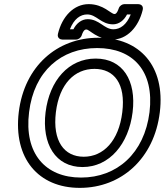

<svg xmlns="http://www.w3.org/2000/svg" viewBox="-20 -874 799 931"><path d="M373 -13C200 -13 96 -130 121 -330C145 -529 277 -641 451 -641C626 -641 729 -529 705 -330C680 -130 547 -13 373 -13ZM367 37C569 37 728 -106 755 -330C782 -553 658 -691 457 -691C257 -691 98 -553 71 -330C44 -106 166 37 367 37ZM380 -64C511 -64 604 -176 623 -330C642 -484 575 -590 444 -590C313 -590 220 -484 201 -330C182 -176 249 -64 380 -64ZM386 -114C291 -114 234 -190 251 -330C268 -468 342 -540 438 -540C534 -540 590 -468 573 -330C556 -190 481 -114 386 -114ZM530 -732C485 -732 462 -781 405 -781C375 -781 350 -760 336 -732H319C339 -783 370 -804 403 -804C448 -804 470 -756 528 -756C557 -756 582 -776 596 -804H614C594 -754 563 -732 530 -732ZM524 -682C596 -682 652 -743 672 -826C677 -848 660 -854 650 -854H583C573 -854 560 -846 556 -834C547 -807 539 -806 535 -806C518 -806 482 -854 410 -854C338 -854 281 -794 261 -710C256 -689 273 -682 283 -682H349C359 -682 372 -690 376 -702C385 -730 394 -731 399 -731C414 -731 452 -682 524 -682Z"/></svg>

Font: Falling Sky
Style: ExtOuObl
Weight: 400
Designer: Paul D. Hunt
Foundry: Adobe Systems Incorporated
Version: Version 1.02